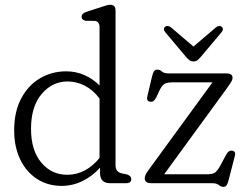

<svg xmlns="http://www.w3.org/2000/svg" viewBox="-20 -750 1005 786"><path d="M38 -216.5Q38 -293 66.8 -347Q95.5 -401 143.8 -429.5Q192 -458 251 -458Q290.5 -458 325.8 -442.5Q361 -427 387.5 -400V-638Q387.5 -662.5 368 -664.5L331 -665Q314 -668 314 -681.5Q314 -695 334 -701.5L395 -721.5Q407 -725.5 415.8 -728Q424.5 -730.5 431 -730.5Q453 -730.5 453 -707V-73Q453 -46.5 477.5 -40.5L499.5 -36Q517.5 -30 517.5 -17Q517.5 0 496 0H431Q389.5 0 389.5 -42V-63.5Q357.5 -28 317 -8.5Q276.5 11 232.5 11Q175.5 11 131.5 -17.5Q87.5 -46 62.8 -97.2Q38 -148.5 38 -216.5ZM107 -222.5Q107 -134.5 149 -84.5Q191 -34.5 255 -34.5Q294.5 -34.5 328 -52.8Q361.5 -71 387.5 -103.5V-346.5Q362 -381 328 -398.8Q294 -416.5 256.5 -416.5Q194 -416.5 150.5 -365.2Q107 -314 107 -222.5ZM908 -387.5 652 -36.5H825.5Q850.5 -36.5 860 -43.5Q869.5 -50.5 880 -68.5L905.5 -116Q911.5 -127 916.8 -130.5Q922 -134 929 -133.5Q946.5 -131.5 941.5 -112L916.5 -15Q912.5 1 908 8Q903.5 15 895 15Q884.5 15 876 7.5Q867.5 0 847.5 0H599Q572.5 0 572.5 -20.5Q572.5 -27 576 -34.5Q579.5 -42 591 -58L850 -413H691.5Q666 -413 655.5 -407.8Q645 -402.5 635.5 -385L619 -350Q609.5 -331.5 595.5 -333.5Q578.5 -335.5 583 -354.5L602.5 -437.5Q606.5 -453.5 611.2 -459.2Q616 -465 624 -465Q634.5 -465 643 -457.2Q651.5 -449.5 670 -449.5H907.5Q932 -449.5 932 -431Q932 -424.5 927 -415.8Q922 -407 908 -387.5ZM801.5 -516.5Q794 -508 787.8 -503.2Q781.5 -498.5 772.5 -498.5Q763 -498.5 756.2 -503.2Q749.5 -508 742 -516.5L657 -617.5Q645.5 -631.5 656 -640.5Q666.5 -648.5 681 -637L772 -559.5L863 -637Q877.5 -648.5 887.5 -640.5Q898 -632 886.5 -617.5Z"/></svg>

Font: Fraunces 72pt S100 Light
Style: Regular
Weight: 300
Version: Version 1.000; ttfautohint (v1.8.3)